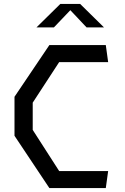

<svg xmlns="http://www.w3.org/2000/svg" viewBox="-20 -960 640 980"><path d="M232 0 54 -267V-466L232 -730H520L532 -643H282L147 -436V-297L282 -87H532L520 0ZM166 -820 288 -940H389L511 -820H422L339 -908L255 -820Z"/></svg>

Font: Moralerspace Krypton JPDOC
Style: Regular
Weight: 400
Version: v0.0.6; ttfautohint (v1.8.4.7-5d5b-dirty) -l 6 -r 45 -G 200 